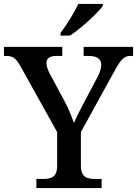

<svg xmlns="http://www.w3.org/2000/svg" viewBox="-23 -951 693 971"><path d="M283 -784V-771H331C387 -807 472 -886 497 -921V-931H373C352 -886 312 -822 283 -784ZM161 0H491V-46H459C419 -46 386 -53 386 -114V-283L555 -590C588 -651 605 -668 635 -668H650V-714H400V-668H427C467 -668 489 -653 489 -623C489 -608 484 -588 471 -563L409 -446C386 -403 364 -360 351 -329C340 -360 325 -399 303 -440L229 -578C221 -593 212 -614 212 -632C212 -652 224 -668 261 -668H292V-714H-3V-668H10C45 -668 59 -654 81 -615L266 -283V-111C266 -52 232 -46 192 -46H161Z"/></svg>

Font: Noto Naskh Arabic UI Medium
Style: Regular
Weight: 500
Designer: Monotype Design Team, David Williams, Mohamad Dakak and Nizar Qandah
Foundry: Monotype Imaging Inc.
Version: Version 2.014